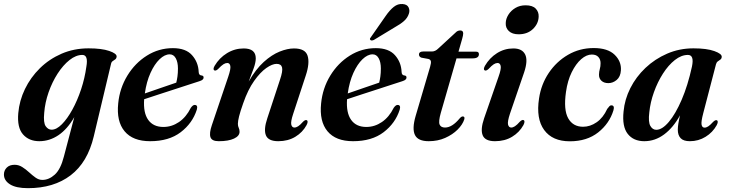

<svg xmlns="http://www.w3.org/2000/svg" viewBox="-76 -708 3710 977"><path d="M401 -13.5Q369.5 118.5 283.5 184Q197.5 249.5 66.5 249.5Q5.5 249.5 -25.2 230Q-56 210.5 -56 180Q-56 159.5 -41.8 145Q-27.5 130.5 -1.5 130.5Q19 130.5 37.2 142Q55.5 153.5 72 168.8Q88.5 184 105 195.8Q121.5 207.5 139.5 207.5Q173 207.5 202.8 180.5Q232.5 153.5 249 89L302 -112Q267 -51 221.5 -20.2Q176 10.5 124 10.5Q71.5 10.5 41 -24.2Q10.5 -59 17 -132.5Q22.5 -196 51 -255Q79.5 -314 127 -360.8Q174.5 -407.5 237.5 -434.8Q300.5 -462 374.5 -462Q441 -462 479.8 -448.8Q518.5 -435.5 517.5 -420Q516.5 -410.5 510.5 -406Q504.5 -401.5 497.8 -397.2Q491 -393 489 -383ZM149 -134Q144 -83.5 156.5 -65.8Q169 -48 186.5 -48Q211.5 -48 239 -75.8Q266.5 -103.5 292 -149.8Q317.5 -196 336.5 -253Q355.5 -310 363.5 -369Q374 -428.5 343 -428.5Q310.5 -428.5 277.8 -402.5Q245 -376.5 217.2 -333.5Q189.5 -290.5 171.2 -238.2Q153 -186 149 -134Z M925.5 -150Q903.5 -81 843.5 -35.2Q783.5 10.5 688 10.5Q600 10.5 558 -40Q516 -90.5 525.5 -182Q533 -259 572 -323Q611 -387 671.5 -425Q732 -463 804 -463Q869.5 -463 901.2 -427.2Q933 -391.5 935 -342Q935.5 -325 949.5 -324Q960 -323 960 -314Q960.5 -308.5 955.8 -303.5Q951 -298.5 938 -294.5Q922.5 -289.5 889.5 -278.8Q856.5 -268 815 -254.5Q773.5 -241 731.8 -227.5Q690 -214 657.5 -203Q652.5 -134 678.2 -98Q704 -62 755.5 -62Q798 -62 834.8 -87Q871.5 -112 895 -159.5Q906 -175 915.5 -174Q932 -173.5 925.5 -150ZM787.5 -431.5Q762 -431.5 736 -406.5Q710 -381.5 689.8 -337Q669.5 -292.5 661 -232.5Q699.5 -246 745 -261.5Q790.5 -277 821 -287.5Q824.5 -301 827 -318.8Q829.5 -336.5 829.5 -359.5Q829.5 -391.5 818.5 -411.5Q807.5 -431.5 787.5 -431.5Z M1015.5 -349.5Q1005.5 -354 1016 -373Q1040 -413.5 1079.2 -437.5Q1118.5 -461.5 1164 -461.5Q1225.5 -461.5 1225.5 -411Q1225.5 -389.5 1214.2 -358.8Q1203 -328 1189.5 -293Q1225.5 -356 1266.2 -392.8Q1307 -429.5 1347 -445.5Q1387 -461.5 1420 -461.5Q1477.5 -461.5 1489.2 -424.2Q1501 -387 1480 -324L1416 -129Q1402.5 -88.5 1406.2 -73.8Q1410 -59 1422 -59Q1431 -59 1441.2 -65.5Q1451.5 -72 1466.5 -89Q1477.5 -99.5 1484.5 -96.5Q1494.5 -92 1484 -71.5Q1464 -34.5 1426.8 -12Q1389.5 10.5 1340 10.5Q1289.5 10.5 1277.2 -19.2Q1265 -49 1284 -105.5L1348.5 -301.5Q1364 -347 1359.2 -365Q1354.5 -383 1331.5 -383Q1309.5 -383 1279 -361.8Q1248.5 -340.5 1217 -296Q1185.5 -251.5 1161.5 -182.5Q1146.5 -140 1140.5 -115.8Q1134.5 -91.5 1134.5 -78Q1134.5 -66 1138.8 -57.5Q1143 -49 1143 -37.5Q1143 -16 1114.8 -2.8Q1086.5 10.5 1037 10.5Q1002 10.5 995 -9.8Q988 -30 1002 -71L1085.5 -318Q1099 -357.5 1096 -372.5Q1093 -387.5 1080.5 -387.5Q1071.5 -387.5 1061 -381Q1050.5 -374.5 1033.5 -356.5Q1022.5 -346.5 1015.5 -349.5Z M1958 -150Q1936 -81 1876 -35.2Q1816 10.5 1720.5 10.5Q1632.5 10.5 1590.5 -40Q1548.5 -90.5 1558 -182Q1565.5 -259 1604.5 -323Q1643.5 -387 1704 -425Q1764.5 -463 1836.5 -463Q1902 -463 1933.8 -427.2Q1965.5 -391.5 1967.5 -342Q1968 -325 1982 -324Q1992.5 -323 1992.5 -314Q1993 -308.5 1988.2 -303.5Q1983.5 -298.5 1970.5 -294.5Q1955 -289.5 1922 -278.8Q1889 -268 1847.5 -254.5Q1806 -241 1764.2 -227.5Q1722.5 -214 1690 -203Q1685 -134 1710.8 -98Q1736.5 -62 1788 -62Q1830.5 -62 1867.2 -87Q1904 -112 1927.5 -159.5Q1938.5 -175 1948 -174Q1964.5 -173.5 1958 -150ZM1820 -431.5Q1794.5 -431.5 1768.5 -406.5Q1742.5 -381.5 1722.2 -337Q1702 -292.5 1693.5 -232.5Q1732 -246 1777.5 -261.5Q1823 -277 1853.5 -287.5Q1857 -301 1859.5 -318.8Q1862 -336.5 1862 -359.5Q1862 -391.5 1851 -411.5Q1840 -431.5 1820 -431.5ZM1886 -626Q1907 -656.5 1927.8 -673Q1948.5 -689.5 1972.5 -687.5Q1995.5 -686 2003 -670.5Q2010.5 -655 2004.5 -638Q1997.5 -616.5 1979.5 -600.8Q1961.5 -585 1935 -570.5L1826 -504.5Q1812.5 -499 1808 -505.5Q1805 -509 1807.2 -513.2Q1809.5 -517.5 1813.5 -522Z M2104 -408 2068.5 -414.5Q2056 -419 2056 -430.5Q2056 -446 2078 -446H2122Q2139 -446 2154 -461L2242 -542Q2252 -553 2266 -553Q2281 -553 2281 -538Q2281 -528.5 2275.5 -509.5L2257 -445H2347Q2361 -445 2361 -432.5Q2361 -411 2329.5 -411H2247L2167 -133.5Q2154.5 -89.5 2161 -74.2Q2167.5 -59 2188.5 -59Q2224.5 -59 2263 -105.5Q2272 -116 2279 -115.5Q2290.5 -115.5 2286.5 -100.5Q2278 -74 2252.5 -48.5Q2227 -23 2189.2 -6.2Q2151.5 10.5 2105.5 10.5Q2051 10.5 2035.5 -21Q2020 -52.5 2039 -118L2112.5 -367.5Q2118.5 -388 2116.5 -396.5Q2114.5 -405 2104 -408Z M2563 -533.5Q2530.5 -533.5 2513.2 -550Q2496 -566.5 2497.5 -591Q2498 -612.5 2511 -633.2Q2524 -654 2546.5 -667.5Q2569 -681 2598.5 -681Q2634 -681 2650 -664.2Q2666 -647.5 2665 -623.5Q2664 -587.5 2636 -560.5Q2608 -533.5 2563 -533.5ZM2519 -129.5Q2505.5 -89 2509.2 -74Q2513 -59 2525.5 -59Q2534 -59 2544.2 -65.5Q2554.5 -72 2569.5 -89Q2581 -100 2588 -97Q2598 -92.5 2587.5 -71.5Q2567 -34.5 2529.8 -12Q2492.5 10.5 2443 10.5Q2392.5 10.5 2380.2 -19.5Q2368 -49.5 2387.5 -106L2461 -318Q2475 -357 2471.8 -372.2Q2468.5 -387.5 2456 -387.5Q2447 -387.5 2436.5 -381Q2426 -374.5 2409.5 -356.5Q2398 -346.5 2391 -349.5Q2381.5 -354 2391.5 -373Q2415 -413.5 2453 -437.5Q2491 -461.5 2536 -461.5Q2581 -461.5 2596.2 -431Q2611.5 -400.5 2591 -339.5Z M2935.5 -430.5Q2908.5 -430.5 2881.5 -407Q2854.5 -383.5 2833.2 -340.5Q2812 -297.5 2804 -240Q2791 -149.5 2815.2 -106.2Q2839.5 -63 2891 -63Q2927 -63 2960 -85.8Q2993 -108.5 3014 -154Q3021 -163.5 3025.5 -168Q3030 -172.5 3036 -172Q3052.5 -171 3045.5 -146.5Q3025 -79.5 2967.8 -34.2Q2910.5 11 2823.5 11Q2735 11 2693 -46.5Q2651 -104 2667 -207.5Q2677.5 -278.5 2716.2 -336.5Q2755 -394.5 2814.2 -429Q2873.5 -463.5 2945 -463.5Q3016.5 -463.5 3051.5 -429.5Q3086.5 -395.5 3083.5 -350Q3081.5 -317.5 3062 -301.2Q3042.5 -285 3019.5 -285Q2997.5 -285 2984.5 -297Q2971.5 -309 2972 -328.5Q2972.5 -344.5 2976.2 -357Q2980 -369.5 2980 -386.5Q2980 -405.5 2968.8 -418Q2957.5 -430.5 2935.5 -430.5Z M3502.5 -132Q3491 -88.5 3494 -73.5Q3497 -58.5 3509 -58.5Q3518 -58.5 3528 -65Q3538 -71.5 3553 -88Q3564.5 -99 3571.5 -96Q3581.5 -91.5 3571 -71Q3550.5 -34 3514.2 -11.8Q3478 10.5 3434.5 10.5Q3402 10.5 3387.5 -4.8Q3373 -20 3373 -48.5Q3373 -73.5 3384.5 -121.5Q3350 -58.5 3303.5 -24Q3257 10.5 3202.5 10.5Q3147.5 10.5 3118.2 -26.8Q3089 -64 3097 -140.5Q3102.5 -202 3131.5 -259.5Q3160.5 -317 3208.5 -362.5Q3256.5 -408 3318.8 -435Q3381 -462 3452.5 -462Q3520.5 -462 3559.2 -448Q3598 -434 3596.5 -418.5Q3596 -409.5 3589.8 -405Q3583.5 -400.5 3576.8 -395.8Q3570 -391 3567.5 -381.5ZM3228 -136Q3222 -87.5 3233.2 -67.5Q3244.5 -47.5 3263.5 -47.5Q3293.5 -47.5 3327.5 -87.8Q3361.5 -128 3392.8 -200.5Q3424 -273 3445 -369Q3457.5 -428.5 3424.5 -428.5Q3391 -428.5 3358 -402.5Q3325 -376.5 3297.5 -333.5Q3270 -290.5 3251.5 -238.8Q3233 -187 3228 -136Z"/></svg>

Font: Fraunces 72pt SemiBold
Style: Italic
Weight: 600
Italic angle: -16°
Version: Version 1.000;[b76b70a41]